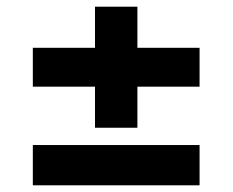

<svg xmlns="http://www.w3.org/2000/svg" viewBox="-20 -583 698 576"><path d="M78.5 -147.9H578.7V-27.1H78.5ZM78.5 -439.6H578.7V-323H78.5ZM265 -562.9H392.2V-199.8H265Z"/></svg>

Font: Intratopia Thin
Style: Regular
Weight: 100
Designer: Rasmus Andersson
Foundry: rsms
Version: Version 3.000;Glyphs 3.2.3 (3260)